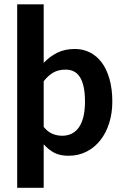

<svg xmlns="http://www.w3.org/2000/svg" viewBox="-20 -722 577 899"><path d="M60.5 157.2V-701.7H184.6V-427.7Q212.4 -457 247.8 -474.9Q283.2 -492.7 330.6 -492.7Q369.1 -492.7 401.4 -476.3Q433.6 -460 456.8 -428.7Q480 -397.5 492.9 -351.3Q505.9 -305.2 505.9 -246.1Q505.9 -191.9 491.2 -145.5Q476.6 -99.1 449.7 -65.2Q422.9 -31.2 385 -12Q347.2 7.3 300.8 7.3Q260.3 7.3 233.4 -7.1Q206.5 -21.5 184.6 -46.4V157.2ZM287.6 -396Q252.9 -396 229.2 -382.1Q205.6 -368.2 184.6 -341.8V-127.9Q203.1 -105 224.9 -95.7Q246.6 -86.4 271.5 -86.4Q295.4 -86.4 315.2 -95.9Q335 -105.5 348.9 -125Q362.8 -144.5 370.4 -174.6Q377.9 -204.6 377.9 -246.1Q377.9 -287.1 371.6 -315.7Q365.2 -344.2 353.5 -362.1Q341.8 -379.9 325.2 -387.9Q308.6 -396 287.6 -396Z"/></svg>

Font: Carlito
Style: Bold
Weight: 700
Designer: Lukasz Dziedzic
Foundry: tyPoland Lukasz Dziedzic
Version: Version 1.104